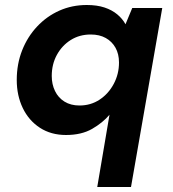

<svg xmlns="http://www.w3.org/2000/svg" viewBox="-20 -528 692 768"><path d="M369 220 418 -69Q391 -37 348.5 -12.5Q306 12 244 12Q184 12 139.5 -17Q95 -46 71 -96Q47 -146 47 -208Q47 -272 68.5 -326.5Q90 -381 128.5 -422Q167 -463 217.5 -485.5Q268 -508 327 -508Q368 -508 398 -498Q428 -488 449 -470.5Q470 -453 482 -431L509 -496H629L504 220ZM298 -106Q343 -106 378.5 -129.5Q414 -153 435 -192.5Q456 -232 456 -278Q456 -312 442 -337Q428 -362 403 -376Q378 -390 343 -390Q298 -390 263 -368Q228 -346 207.5 -308.5Q187 -271 187 -224Q187 -191 200 -164Q213 -137 238 -121.5Q263 -106 298 -106Z"/></svg>

Font: DM Sans 24pt
Style: Bold Italic
Weight: 700
Italic angle: -10°
Designer: Colophon Foundry, Jonny Pinhorn
Foundry: Colophon Foundry
Version: Version 4.004;gftools[0.9.30]